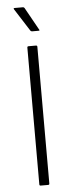

<svg xmlns="http://www.w3.org/2000/svg" viewBox="-58 -869 343 899"><g transform="rotate(-5 113.5 -419.5)"><path d="M96 0Q90 0 90 -6V-649Q90 -655 96 -655H131Q137 -655 137 -649V-6Q137 0 131 0ZM119 -723Q114 -723 111 -727L44 -832Q39 -839 47 -839H86Q90 -839 93 -835L152 -729Q157 -723 149 -723Z"/></g></svg>

Font: Sofia Sans Semi Condensed Light
Style: Regular
Weight: 300
Designer: Botio Nikoltchev, Ani Petrova
Foundry: lettersoup
Version: Version 4.100; ttfautohint (v1.8.4.7-5d5b)